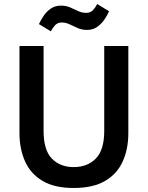

<svg xmlns="http://www.w3.org/2000/svg" viewBox="-20 -922 736 956"><path d="M346 14Q251 14 191.5 -21.5Q132 -57 104.5 -119Q77 -181 77 -260V-693H197V-271Q197 -174 238.5 -132Q280 -90 347 -90Q415 -90 457 -132.5Q499 -175 499 -271V-693H619V-260Q619 -180 591 -118Q563 -56 503 -21Q443 14 346 14ZM233 -766 174 -802Q182 -820 196.5 -842Q211 -864 232.5 -879Q254 -894 283 -894Q309 -894 329.5 -885Q350 -876 369 -867Q388 -858 409 -858Q430 -858 442.5 -871Q455 -884 464 -902L523 -866Q515 -847 500.5 -825.5Q486 -804 464.5 -788.5Q443 -773 414 -773Q388 -773 367.5 -782Q347 -791 327.5 -800.5Q308 -810 287 -810Q267 -810 254.5 -796.5Q242 -783 233 -766Z"/></svg>

Font: Ubuntu Sans SemiBold
Style: Regular
Weight: 600
Designer: Dalton Maag Ltd
Foundry: Dalton Maag Ltd
Version: Version 1.006; ttfautohint (v1.8.4.7-5d5b)